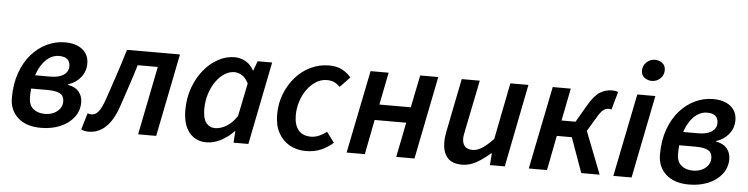

<svg xmlns="http://www.w3.org/2000/svg" viewBox="-45 -913 4413 1133"><g transform="rotate(5 2162.0 -346.0)"><path d="M220 12Q132 12 83 -32.5Q34 -77 34 -150Q34 -233 57.5 -298.5Q81 -364 121 -409.5Q161 -455 212 -479Q263 -503 318 -503Q384 -503 422 -472.5Q460 -442 460 -389Q460 -343 431.5 -307.5Q403 -272 358 -258V-254Q399 -248 421.5 -222Q444 -196 444 -158Q444 -108 414.5 -69.5Q385 -31 334 -9.5Q283 12 220 12ZM235 -72Q266 -72 289 -83Q312 -94 325 -112.5Q338 -131 338 -154Q338 -187 314 -200.5Q290 -214 240 -214H116L130 -294H246Q283 -294 307.5 -303Q332 -312 344 -328Q356 -344 356 -364Q356 -420 290 -420Q260 -420 233 -402.5Q206 -385 185 -351Q164 -317 152 -269.5Q140 -222 140 -162Q140 -117 166.5 -94.5Q193 -72 235 -72Z M502 10Q488 10 477.5 7.5Q467 5 458 1L487 -97Q492 -96 498 -94.5Q504 -93 510 -93Q534 -93 552 -115.5Q570 -138 587 -187Q613 -263 638 -338Q663 -413 686 -491H1000L902 0H795L876 -406H757Q738 -342 717 -280Q696 -218 675 -155Q648 -74 604.5 -32Q561 10 502 10Z M1200 12Q1136 12 1098 -34.5Q1060 -81 1060 -167Q1060 -238 1082 -299Q1104 -360 1141 -405.5Q1178 -451 1225.5 -477Q1273 -503 1324 -503Q1360 -503 1390.5 -484.5Q1421 -466 1437 -434H1439L1460 -491H1546L1448 0H1360L1365 -68H1362Q1328 -32 1285 -10Q1242 12 1200 12ZM1244 -76Q1276 -76 1309.5 -95.5Q1343 -115 1373 -159L1413 -355Q1397 -387 1375 -401Q1353 -415 1330 -415Q1299 -415 1270.5 -396.5Q1242 -378 1219.5 -345.5Q1197 -313 1184 -271Q1171 -229 1171 -182Q1171 -128 1190.5 -102Q1210 -76 1244 -76Z M1789 12Q1735 12 1693 -11.5Q1651 -35 1626.5 -79.5Q1602 -124 1602 -188Q1602 -254 1624.5 -311Q1647 -368 1685.5 -411.5Q1724 -455 1775 -479Q1826 -503 1883 -503Q1930 -503 1962.5 -485Q1995 -467 2013 -443L1955 -382Q1939 -399 1921 -407.5Q1903 -416 1877 -416Q1844 -416 1814.5 -398Q1785 -380 1762 -349Q1739 -318 1725.5 -277.5Q1712 -237 1712 -192Q1712 -137 1737 -106Q1762 -75 1811 -75Q1838 -75 1862.5 -86.5Q1887 -98 1905 -112L1950 -51Q1922 -25 1882 -6.5Q1842 12 1789 12Z M2030 0 2129 -491H2236L2198 -299H2384L2423 -491H2530L2432 0H2324L2365 -206H2178L2138 0Z M2715 12Q2654 12 2626.5 -21Q2599 -54 2599 -112Q2599 -129 2601 -145.5Q2603 -162 2607 -181L2669 -491H2776L2716 -195Q2713 -178 2710.5 -166Q2708 -154 2708 -143Q2708 -112 2723.5 -96Q2739 -80 2770 -80Q2795 -80 2824.5 -98.5Q2854 -117 2891 -156L2957 -491H3064L2967 0H2879L2884 -70H2880Q2844 -37 2801.5 -12.5Q2759 12 2715 12Z M3109 0 3208 -491H3315L3277 -299H3360L3418 -399Q3454 -461 3487.5 -481.5Q3521 -502 3559 -502Q3579 -502 3595 -496L3565 -389Q3561 -391 3557 -391.5Q3553 -392 3547 -392Q3532 -392 3516.5 -380.5Q3501 -369 3481 -334L3431 -251L3529 0H3420L3346 -206H3257L3217 0Z M3610 0 3709 -491H3816L3718 0ZM3786 -578Q3763 -578 3743.5 -592.5Q3724 -607 3724 -634Q3724 -663 3745.5 -683.5Q3767 -704 3796 -704Q3820 -704 3839 -689.5Q3858 -675 3858 -648Q3858 -618 3837 -598Q3816 -578 3786 -578Z M4059 12Q3971 12 3922 -32.5Q3873 -77 3873 -150Q3873 -233 3896.5 -298.5Q3920 -364 3960 -409.5Q4000 -455 4051 -479Q4102 -503 4157 -503Q4223 -503 4261 -472.5Q4299 -442 4299 -389Q4299 -343 4270.5 -307.5Q4242 -272 4197 -258V-254Q4238 -248 4260.5 -222Q4283 -196 4283 -158Q4283 -108 4253.5 -69.5Q4224 -31 4173 -9.5Q4122 12 4059 12ZM4074 -72Q4105 -72 4128 -83Q4151 -94 4164 -112.5Q4177 -131 4177 -154Q4177 -187 4153 -200.5Q4129 -214 4079 -214H3955L3969 -294H4085Q4122 -294 4146.5 -303Q4171 -312 4183 -328Q4195 -344 4195 -364Q4195 -420 4129 -420Q4099 -420 4072 -402.5Q4045 -385 4024 -351Q4003 -317 3991 -269.5Q3979 -222 3979 -162Q3979 -117 4005.5 -94.5Q4032 -72 4074 -72Z"/></g></svg>

Font: Source Sans 3 SemiBold
Style: Italic
Weight: 600
Italic angle: -11°
Designer: Paul D. Hunt
Foundry: Adobe
Version: Version 3.046;hotconv 1.0.118;makeotfexe 2.5.65603